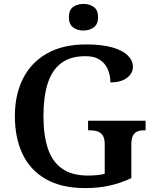

<svg xmlns="http://www.w3.org/2000/svg" viewBox="-20 -951 788 981"><path d="M415 10Q294 10 214 -36Q134 -82 95 -164.5Q56 -247 56 -358Q56 -466 97 -548.5Q138 -631 219.5 -677.5Q301 -724 420 -724Q500 -724 553 -709Q606 -694 632.5 -668Q659 -642 659 -610Q659 -576 628.5 -553Q598 -530 544 -530Q544 -567 530.5 -597.5Q517 -628 489.5 -646Q462 -664 417 -664Q339 -664 292 -628Q245 -592 223.5 -524Q202 -456 202 -358Q202 -260 224.5 -192.5Q247 -125 297 -89.5Q347 -54 430 -54Q453 -54 474.5 -56Q496 -58 515 -63V-215Q515 -243 505.5 -258Q496 -273 479.5 -279Q463 -285 440 -285H430V-334H724V-285H714Q694 -285 680 -278.5Q666 -272 658.5 -256.5Q651 -241 651 -211V-41Q596 -15 539 -2.5Q482 10 415 10ZM406 -795Q375 -795 353.5 -811Q332 -827 332 -863Q332 -900 353.5 -915.5Q375 -931 407 -931Q437 -931 459 -915.5Q481 -900 481 -863Q481 -827 459 -811Q437 -795 406 -795Z"/></svg>

Font: Noto Serif Bengali SemiBold
Style: Regular
Weight: 600
Version: Version 2.003